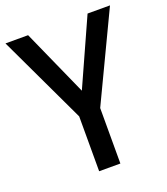

<svg xmlns="http://www.w3.org/2000/svg" viewBox="-132 -807 786 901"><g transform="rotate(-20 261.0 -357.0)"><path d="M261 -383 113 -714H0L208 -274V0H314V-277L522 -714H410Z"/></g></svg>

Font: Noto Sans Myanmar UI SemiCondensed Medium
Style: Regular
Weight: 500
Width: 4
Designer: Monotype Design Team
Foundry: Monotype Imaging Inc.
Version: Version 2.103